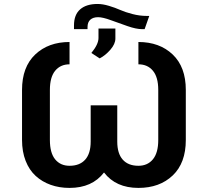

<svg xmlns="http://www.w3.org/2000/svg" viewBox="-20 -919 1027 949"><path d="M705.1 -840.3H717.8L694.8 -774.9H682.1Q653.3 -774.9 610.6 -789.8Q567.9 -804.7 527.8 -819.3Q487.8 -834 464.8 -834Q440.4 -834 426.5 -821.8Q412.6 -809.6 412.6 -784.7V-774.9H345.7V-793Q345.7 -846.2 376.2 -872.8Q406.7 -899.4 462.4 -899.4Q487.8 -899.4 518.6 -890.1Q549.3 -880.9 574 -869.9Q598.6 -858.9 634.5 -849.6Q670.4 -840.3 705.1 -840.3ZM472.7 -630.4 431.6 -657.2Q466.8 -700.2 466.8 -731V-777.8H550.3V-728.5Q550.3 -701.7 525.6 -673.3Q501 -645 472.7 -630.4ZM323.7 -711.4V-601.1Q278.8 -601.1 252.7 -569.3Q226.6 -537.6 226.6 -474.6V-227.1Q226.6 -163.1 252.7 -131.3Q278.8 -99.6 323.7 -99.6Q374 -99.6 401.1 -129.9Q428.2 -160.2 428.2 -219.2V-398.4H559.6V-219.2Q559.6 -160.2 586.7 -129.9Q613.8 -99.6 664.1 -99.6Q709.5 -99.6 735.8 -131.6Q762.2 -163.6 762.2 -227.1V-474.6Q762.2 -537.6 735.8 -569.3Q709.5 -601.1 664.1 -601.1V-711.4Q768.6 -711.4 833.5 -649.7Q898.4 -587.9 898.4 -474.6V-227.1Q898.4 -113.3 833.7 -51.8Q769 9.8 664.1 9.8Q552.7 9.8 494.1 -66.4Q435.5 9.8 323.7 9.8Q272.9 9.8 230.5 -5.4Q188 -20.5 156.2 -49.6Q124.5 -78.6 106.7 -124Q88.9 -169.4 88.9 -227.1V-474.6Q88.9 -587.9 154.1 -649.7Q219.2 -711.4 323.7 -711.4Z"/></svg>

Font: Interop SemBd
Style: Regular
Weight: 600
Designer: Rasmus Andersson, Google, Jang Haemin
Foundry: jhaemin
Version: Version 1.007